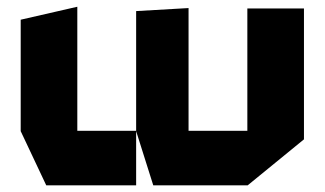

<svg xmlns="http://www.w3.org/2000/svg" viewBox="-20 -544 952 563"><path d="M705.3 -0.6V-519.1H871.3V-135.4L706.3 -0.6ZM115.6 -0.6 40.7 -159.4V-160.4H379.2V-0.6ZM40.7 -160.4V-486.2L205.7 -524H206.7V-160.4ZM429.4 -0.6 379.2 -159.4V-160.4H705.3V-0.6ZM379.2 -160.4V-511.5L531.9 -520.3H532.9V-160.4Z"/></svg>

Font: Foldit Thin
Style: Regular
Weight: 100
Designer: Sophia Tai
Foundry: Sophia Tai
Version: Version 1.003